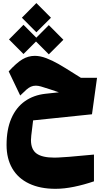

<svg xmlns="http://www.w3.org/2000/svg" viewBox="-20 -900 663 1229"><path d="M212.9 -693.4 120.1 -786.6 212.9 -880.4 306.2 -786.6ZM130.4 -554.2 37.6 -647.5 130.4 -741.2 212.4 -658.7 292.5 -739.3 385.7 -645.5 292.5 -552.2 210.4 -634.3ZM178.2 -3.4Q178.2 57.1 214.4 83Q250.5 108.9 326.7 108.9Q342.8 108.9 351.1 108.4Q382.8 106.9 422.6 103.8Q462.4 100.6 581.5 89.4V260.7Q517.1 282.7 453.6 295.7Q390.1 308.6 335.4 308.6Q236.8 308.6 166.3 275.1Q95.7 241.7 58.8 178.5Q22 115.2 22 27.8Q22 -71.8 52.7 -142.3Q83.5 -212.9 139.4 -252.2Q195.3 -291.5 271 -299.8L356.9 -309.1Q313 -323.7 302.2 -327.6Q260.3 -341.3 242.2 -346.4Q224.1 -351.6 209.5 -351.6Q191.9 -351.6 177.7 -345.2Q163.6 -338.9 149.7 -326.7Q135.7 -314.5 109.4 -288.6L35.6 -442.9Q86.4 -498.5 123.8 -520.5Q161.1 -542.5 203.1 -542.5Q237.3 -542.5 276.4 -527.6Q315.4 -512.7 355.5 -489.7Q395.5 -466.8 461.4 -424.8Q473.6 -417.5 498 -401.9H601.1L568.8 -168.5L191.9 -129.4L187 -88.4Q184.6 -69.3 180.2 -32.7Q178.2 -12.2 178.2 -3.4Z"/></svg>

Font: SG Kara Bold
Style: Regular
Weight: 400
Designer: Damoon Khanjanzadeh
Version: Version 1.000